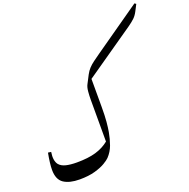

<svg xmlns="http://www.w3.org/2000/svg" viewBox="-213 -1502 1695 1723"><g transform="rotate(-20 635.0 -640.5)"><path d="M256 18Q159 18 104.5 -18.5Q50 -55 50 -147Q50 -178 55 -218.5Q60 -259 69 -306L98 -302Q85 -220 116 -181Q138 -155 180 -144.5Q222 -134 283 -134Q392 -134 465 -155.5Q538 -177 592 -221V-621Q592 -658 595.5 -698Q599 -738 612 -762L653 -841Q669 -871 689.5 -893Q710 -915 738.5 -936Q767 -957 804 -983L1256 -1299L1270 -1289L1238 -1227Q1221 -1194 1197.5 -1171.5Q1174 -1149 1134 -1121L662 -794V-527Q662 -442 657 -386.5Q652 -331 645 -292Q634 -230 614 -175Q594 -120 554 -78Q540 -63 502 -40Q464 -17 402.5 0.5Q341 18 256 18Z"/></g></svg>

Font: Gulzar
Style: Regular
Weight: 400
Designer: Borna Izadpanah, Alice Savoie, Simon Cozens, Fiona Ross
Version: Version 1.000;[7b34f74]; ttfautohint (v1.8.4)